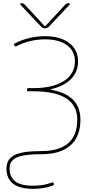

<svg xmlns="http://www.w3.org/2000/svg" viewBox="-20 -970 582 1220"><path d="M191 230Q21 230 21 100Q21 43 70 16.5Q119 -10 241 -10Q471 -10 471 -210Q471 -390 191 -390H161Q151 -390 151 -400Q151 -410 161 -410H191Q315 -410 385.5 -455Q456 -500 456 -580Q456 -646 405.5 -683Q355 -720 266 -720Q170 -720 85 -677Q76 -672 71 -681Q65 -691 74 -694Q163 -740 266 -740Q363 -740 419.5 -697Q476 -654 476 -580Q476 -513 431 -467.5Q386 -422 303 -403Q302 -403 302 -401Q302 -400 303 -400Q491 -367 491 -210Q491 -102 427.5 -46Q364 10 241 10Q175 10 132.5 17.5Q90 25 71.5 39Q53 53 47 66.5Q41 80 41 100Q41 121 46 137.5Q51 154 65.5 172Q80 190 111.5 200Q143 210 191 210Q258 210 309 190Q318 186 322 196Q326 205 316 209Q259 230 191 230ZM241 -801 110 -940Q108 -943 109.5 -946.5Q111 -950 115 -950Q128 -950 138 -940L264 -804H266H268L394 -940Q404 -950 417 -950Q421 -950 423 -946.5Q425 -943 422 -940L291 -801Q280 -790 266 -790Q252 -790 241 -801Z"/></svg>

Font: Rounded Mplus 1c Thin
Style: Regular
Weight: 250
Version: Version 1.059.20150529